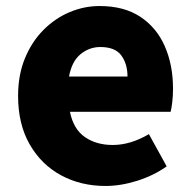

<svg xmlns="http://www.w3.org/2000/svg" viewBox="-20 -603 636 637"><path d="M330 14Q248 14 182.5 -21.5Q117 -57 78.5 -124Q40 -191 40 -285Q40 -354 62.5 -409Q85 -464 123.5 -503Q162 -542 210.5 -562.5Q259 -583 310 -583Q392 -583 446 -547Q500 -511 527 -449Q554 -387 554 -309Q554 -285 551.5 -264Q549 -243 546 -232H212Q224 -174 262 -148Q300 -122 354 -122Q413 -122 474 -158L533 -51Q489 -20 434.5 -3Q380 14 330 14ZM209 -349H403Q403 -391 382.5 -419Q362 -447 313 -447Q276 -447 247 -423Q218 -399 209 -349Z"/></svg>

Font: Source Han Sans CN Heavy
Style: Regular
Weight: 900
Designer: Ryoko NISHIZUKA 西塚涼子 (kana, bopomofo & ideographs); Paul D. Hunt (Latin, Greek & Cyrillic); Sandoll Communications 산돌커뮤니
Foundry: Adobe
Version: Version 2.000;hotconv 1.0.107;makeotfexe 2.5.65593